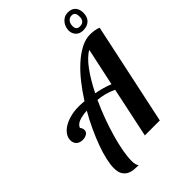

<svg xmlns="http://www.w3.org/2000/svg" viewBox="-308 -1078 1307 1307"><g transform="rotate(-45 346.0 -424.5)"><path d="M391.1 0 467.8 -362.8Q429.7 -380.4 398.2 -388.2Q366.7 -396 334 -398.9Q305.7 -337.9 282 -273.4Q258.3 -209 241 -148.2Q223.6 -87.4 213.9 -34.2Q204.1 19 204.1 58.1Q204.1 82 208.3 94.5Q212.4 106.9 217.8 113.8Q197.8 113.8 174.6 111.8Q151.4 109.9 131.1 99.9Q110.8 89.8 97.4 68.4Q84 46.9 84 7.8Q84 -25.4 94.5 -71.8Q105 -118.2 124.5 -171.6Q144 -225.1 170.9 -283.4Q197.8 -341.8 231 -398.9Q183.6 -396 153.6 -384.5Q123.5 -373 113.8 -347.2Q117.7 -347.2 122.3 -337.2Q127 -327.1 127 -315.9Q127 -297.9 110.6 -287.4Q94.2 -276.9 70.8 -276.9Q57.6 -276.9 46.4 -280.5Q35.2 -284.2 26.9 -291.3Q18.6 -298.3 13.7 -309.3Q8.8 -320.3 8.8 -335Q8.8 -360.4 24.2 -382.8Q39.6 -405.3 66.9 -421.9Q94.2 -438.5 131.6 -448.2Q168.9 -458 212.9 -458Q233.4 -458 265.1 -455.1Q303.2 -515.1 345.7 -568.6Q388.2 -622.1 433.1 -662.4Q478 -702.6 523.4 -726.3Q568.8 -750 612.8 -750Q630.4 -750 652.1 -747.1Q673.8 -744.1 691.9 -735.8L535.2 0ZM535.2 -679.2Q512.7 -667 489.5 -644.3Q466.3 -621.6 443.6 -590.6Q420.9 -559.6 398.4 -521.7Q376 -483.9 355 -441.9Q385.3 -436 416.5 -427.5Q447.8 -418.9 477.1 -407.2ZM686 -886.2Q686 -869.6 681.4 -854.2Q676.8 -838.9 666.3 -827.1Q655.8 -815.4 639.2 -808.6Q622.6 -801.8 599.1 -801.8Q583 -801.8 570.1 -807.1Q557.1 -812.5 547.9 -822Q538.6 -831.5 533.7 -844.5Q528.8 -857.4 528.8 -872.1Q528.8 -885.7 533.7 -901.6Q538.6 -917.5 548.8 -931.2Q559.1 -944.8 575.2 -953.9Q591.3 -962.9 613.8 -962.9Q632.3 -962.9 646 -957Q659.7 -951.2 668.5 -940.7Q677.2 -930.2 681.6 -916.3Q686 -902.3 686 -886.2ZM648.9 -882.8Q648.9 -890.1 648.2 -898.7Q647.5 -907.2 644.3 -914.1Q641.1 -920.9 634.5 -925.5Q627.9 -930.2 615.7 -930.2Q602.5 -930.2 593.8 -924.8Q585 -919.4 579.3 -911.4Q573.7 -903.3 571.3 -893.3Q568.8 -883.3 568.8 -874Q568.8 -856.9 576.9 -846.9Q585 -836.9 603 -836.9Q626.5 -836.9 637.7 -849.4Q648.9 -861.8 648.9 -882.8Z"/></g></svg>

Font: Lobster
Style: Regular
Weight: 400
Designer: Pablo Impallari
Foundry: Pablo Impallari
Version: Version 1.007; ttfautohint (v1.1) -l 8 -r 50 -G 50 -x 14 -D 